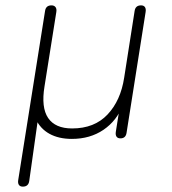

<svg xmlns="http://www.w3.org/2000/svg" viewBox="-20 -510 640 716"><path d="M65 186Q55 186 50.5 179.5Q46 173 48 161L148 -469Q151 -490 172 -490Q182 -490 187 -483.5Q192 -477 190 -465L146 -188Q133 -109 159.5 -70Q186 -31 249 -31Q332 -31 381 -83Q430 -135 443 -220L482 -469Q485 -490 506 -490Q516 -490 520.5 -483.5Q525 -477 523 -465L452 -15Q449 6 429 6Q419 6 414.5 -0.5Q410 -7 412 -19L428 -120H439Q416 -60 366 -26Q316 8 248 8Q199 8 164.5 -11Q130 -30 113 -67L122 -69L89 165Q86 186 65 186Z"/></svg>

Font: Nunito Variable Extra Light
Style: Italic
Weight: 200
Italic angle: -9°
Designer: Vernon Adams
Foundry: Vernon Adams
Version: Version 3.602